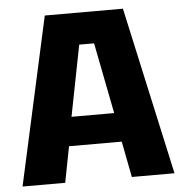

<svg xmlns="http://www.w3.org/2000/svg" viewBox="-51 -749 758 798"><g transform="rotate(-5 328.0 -350.0)"><path d="M11 0 165 -700H491L645 0H467L438 -150H218L189 0ZM239 -271H417L359 -567H297Z"/></g></svg>

Font: Tektur
Style: Bold
Weight: 700
Designer: Adam Jagosz
Foundry: Adam Jagosz
Version: Version 1.005;gftools[0.9.30]